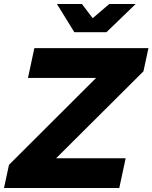

<svg xmlns="http://www.w3.org/2000/svg" viewBox="-56 -941 763 961"><path d="M-36 0 -11 -116 425 -551H84L116 -700H687L662 -584L225 -149H573L541 0ZM316 -780 229 -921H354L408 -850L491 -921H623L477 -780Z"/></svg>

Font: Red Hat Display Black
Style: Italic
Weight: 900
Italic angle: -12°
Designer: Pentagram, MCKL
Foundry: Pentagram, MCKL
Version: Version 1.023; ttfautohint (v1.8.3)